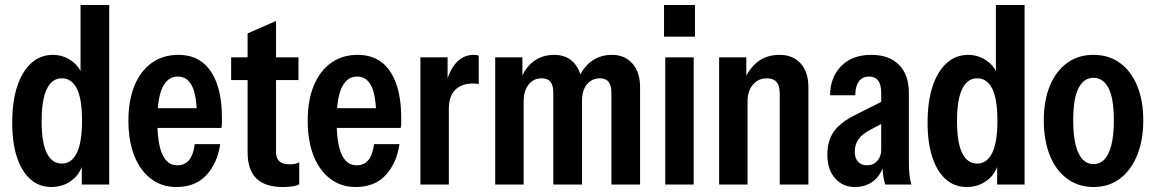

<svg xmlns="http://www.w3.org/2000/svg" viewBox="-20 -740 4631 770"><path d="M308 0V-100L316 -97Q305 -45 269 -17.5Q233 10 186 10Q137 10 102 -21Q67 -52 48 -109.5Q29 -167 29 -248Q29 -333 49 -393.5Q69 -454 105.5 -487Q142 -520 192 -520Q237 -520 273.5 -491Q310 -462 318 -407L303 -405V-720H418V0ZM228 -84Q267 -84 288 -126.5Q309 -169 309 -256Q309 -344 288 -385Q267 -426 228 -426Q189 -426 168 -383.5Q147 -341 147 -254Q147 -167 168 -125.5Q189 -84 228 -84Z M687 10Q629 10 585.5 -23Q542 -56 518.5 -115.5Q495 -175 495 -256Q495 -338 519.5 -397Q544 -456 589 -488Q634 -520 695 -520Q752 -520 790.5 -491Q829 -462 849.5 -405.5Q870 -349 870 -266Q870 -255 870 -245.5Q870 -236 868 -227H566V-306H798L770 -272Q769 -358 750 -395.5Q731 -433 693 -433Q653 -433 632 -390Q611 -347 611 -256Q611 -165 631 -121Q651 -77 691 -77Q722 -77 739 -99Q756 -121 761 -162H863Q852 -86 808 -38Q764 10 687 10Z M1115 10Q1043 10 1008 -24.5Q973 -59 973 -129V-606L1087 -656V-130Q1087 -105 1100.5 -93Q1114 -81 1143 -81Q1154 -81 1163.5 -83Q1173 -85 1180 -89V-1Q1170 5 1152.5 7.5Q1135 10 1115 10ZM907 -419V-510H1177V-419Z M1406 10Q1348 10 1304.5 -23Q1261 -56 1237.5 -115.5Q1214 -175 1214 -256Q1214 -338 1238.5 -397Q1263 -456 1308 -488Q1353 -520 1414 -520Q1471 -520 1509.5 -491Q1548 -462 1568.5 -405.5Q1589 -349 1589 -266Q1589 -255 1589 -245.5Q1589 -236 1587 -227H1285V-306H1517L1489 -272Q1488 -358 1469 -395.5Q1450 -433 1412 -433Q1372 -433 1351 -390Q1330 -347 1330 -256Q1330 -165 1350 -121Q1370 -77 1410 -77Q1441 -77 1458 -99Q1475 -121 1480 -162H1582Q1571 -86 1527 -38Q1483 10 1406 10Z M1666 0V-510H1775V-391H1780V0ZM1780 -303 1764 -388Q1781 -458 1810 -489Q1839 -520 1880 -520Q1891 -520 1900 -517V-403Q1897 -404 1891 -404.5Q1885 -405 1876 -405Q1832 -405 1806 -380Q1780 -355 1780 -303Z M1966 0V-510H2075V-414H2080V0ZM2199 0V-368Q2199 -398 2187.5 -412Q2176 -426 2153 -426Q2130 -426 2114 -414.5Q2098 -403 2089 -382.5Q2080 -362 2080 -335L2065 -414Q2085 -468 2120 -494Q2155 -520 2203 -520Q2254 -520 2284 -485.5Q2314 -451 2314 -390V0ZM2432 0V-368Q2432 -398 2420.5 -412Q2409 -426 2386 -426Q2364 -426 2347.5 -414.5Q2331 -403 2322.5 -383Q2314 -363 2314 -335L2295 -416Q2317 -469 2352 -494.5Q2387 -520 2435 -520Q2485 -520 2516 -485.5Q2547 -451 2547 -390V0Z M2648 0V-510H2762V0ZM2643 -593V-720H2767V-593Z M2864 0V-510H2973V-414H2978V0ZM3107 0V-364Q3107 -397 3094 -411.5Q3081 -426 3055 -426Q3031 -426 3013.5 -413.5Q2996 -401 2987 -380.5Q2978 -360 2978 -335L2963 -414Q2983 -465 3019 -492.5Q3055 -520 3106 -520Q3160 -520 3191 -485.5Q3222 -451 3222 -390V0Z M3530 0Q3524 -18 3521.5 -39.5Q3519 -61 3519 -85H3514V-366Q3514 -401 3501.5 -417Q3489 -433 3465 -433Q3438 -433 3424 -413Q3410 -393 3410 -358H3309Q3309 -429 3353 -474.5Q3397 -520 3474 -520Q3546 -520 3585.5 -480Q3625 -440 3625 -367V-85Q3625 -64 3627 -42.5Q3629 -21 3635 0ZM3408 10Q3360 10 3329 -25Q3298 -60 3298 -120Q3298 -174 3323.5 -211.5Q3349 -249 3412 -280L3541 -345V-257L3471 -220Q3438 -203 3423 -181.5Q3408 -160 3408 -132Q3408 -105 3421.5 -91Q3435 -77 3457 -77Q3482 -77 3498 -94.5Q3514 -112 3514 -139L3524 -76Q3509 -32 3479 -11Q3449 10 3408 10Z M3979 0V-100L3987 -97Q3976 -45 3940 -17.5Q3904 10 3857 10Q3808 10 3773 -21Q3738 -52 3719 -109.5Q3700 -167 3700 -248Q3700 -333 3720 -393.5Q3740 -454 3776.5 -487Q3813 -520 3863 -520Q3908 -520 3944.5 -491Q3981 -462 3989 -407L3974 -405V-720H4089V0ZM3899 -84Q3938 -84 3959 -126.5Q3980 -169 3980 -256Q3980 -344 3959 -385Q3938 -426 3899 -426Q3860 -426 3839 -383.5Q3818 -341 3818 -254Q3818 -167 3839 -125.5Q3860 -84 3899 -84Z M4365 10Q4305 10 4259.5 -23.5Q4214 -57 4190 -117.5Q4166 -178 4166 -257Q4166 -337 4190.5 -396Q4215 -455 4259.5 -487.5Q4304 -520 4365 -520Q4427 -520 4471.5 -487.5Q4516 -455 4540.5 -396Q4565 -337 4565 -257Q4565 -178 4540.5 -117.5Q4516 -57 4471.5 -23.5Q4427 10 4365 10ZM4365 -82Q4391 -82 4409 -100.5Q4427 -119 4437 -158Q4447 -197 4447 -257Q4447 -346 4425.5 -387Q4404 -428 4365 -428Q4327 -428 4305.5 -387Q4284 -346 4284 -257Q4284 -197 4294 -158Q4304 -119 4322 -100.5Q4340 -82 4365 -82Z"/></svg>

Font: Instrument Sans Condensed SemiBold
Style: Regular
Weight: 600
Width: 3
Designer: Rodrigo Fuenzalida
Foundry: fragTYPE
Version: Version 1.000;gftools[0.9.28]